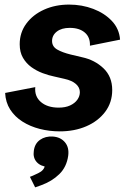

<svg xmlns="http://www.w3.org/2000/svg" viewBox="-20 -560 561 837"><path d="M240.7 12.7Q195.3 12.7 153.3 2Q111.3 -8.8 77.9 -30Q44.4 -51.3 24.4 -82.5Q4.4 -113.8 2.4 -154.8L133.8 -180.2Q129.9 -139.6 158.4 -115.2Q187 -90.8 235.8 -90.8Q265.1 -90.8 285.6 -100.3Q306.2 -109.9 317.1 -125.2Q328.1 -140.6 328.1 -158.2Q328.1 -178.7 311 -193.8Q293.9 -209 260.7 -216.3L215.8 -226.6Q191.9 -231.4 165.8 -241.2Q139.6 -251 116.9 -267.3Q94.2 -283.7 80.1 -308.1Q65.9 -332.5 65.9 -367.2Q65.9 -418 94.7 -457Q123.5 -496.1 172.4 -518.1Q221.2 -540 281.2 -540Q337.4 -540 386.7 -521.2Q436 -502.4 468 -468.3Q500 -434.1 503.4 -387.2L372.1 -360.8Q373.5 -397.9 349.6 -418.2Q325.7 -438.5 284.2 -438.5Q248.5 -438.5 227.8 -422.4Q207 -406.2 207 -381.3Q207 -356.9 229.5 -344Q252 -331.1 288.1 -322.3L337.9 -310.5Q392.6 -298.8 430.9 -262.5Q469.2 -226.1 469.2 -167.5Q469.2 -113.3 438.5 -72.5Q407.7 -31.7 356.2 -9.5Q304.7 12.7 240.7 12.7ZM133.3 256.8 110.4 210.9 122.6 206.1Q150.9 194.3 162.1 185.1Q173.3 175.8 175.8 161.6L177.2 151.9L189 168Q156.2 165 139.6 146Q123 127 127.4 97.7Q131.3 65.9 154.5 49.6Q177.7 33.2 210.4 35.2Q244.1 37.6 263.2 60.3Q282.2 83 277.3 119.1Q270.5 168 238.5 199.2Q206.5 230.5 159.2 247.6Z"/></svg>

Font: Schibsted Grotesk
Style: Bold Italic
Weight: 700
Italic angle: -12°
Designer: Bakken & Baeck AS, Henrik Kongsvoll
Foundry: Schibsted ASA
Version: Version 1.100;gftools[0.9.25]